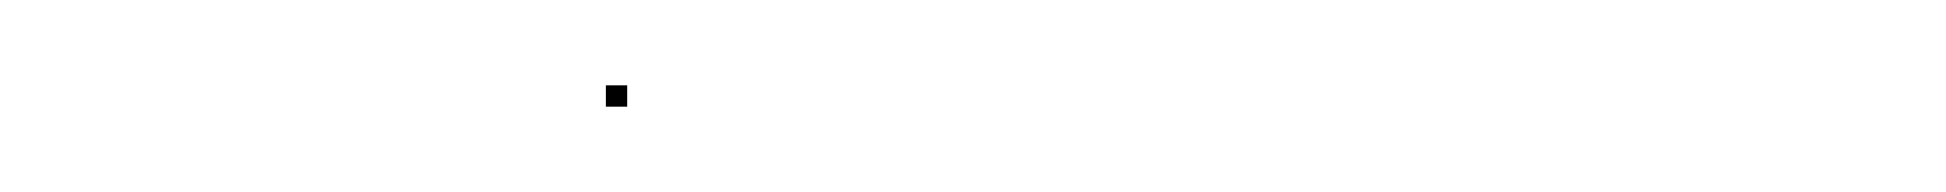

<svg xmlns="http://www.w3.org/2000/svg" viewBox="-20 -279 456 45"><path d="M122 -254V-259H127V-254Z"/></svg>

Font: FRB American Cursive Just Beginnings
Style: Italic
Weight: 400
Italic angle: -25°
Version: Version 2.0;Modular Font Editor K font №1